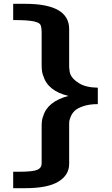

<svg xmlns="http://www.w3.org/2000/svg" viewBox="-20 -768 587 1005"><path d="M49 131H78Q152 131 175 121Q198 111 198 87V-109Q198 -142 206 -160V-159Q227 -236 338 -266Q229 -292 206 -373V-372Q198 -391 198 -427V-584Q198 -587 198 -593Q198 -626 192 -638Q186 -650 155 -656.5Q124 -663 49 -663V-748H112Q342 -748 342 -616V-415Q344 -389 349 -378Q358 -355 393.5 -332.5Q429 -310 492 -309V-223Q448 -223 417 -212.5Q386 -202 372 -189Q358 -176 350.5 -158Q343 -140 342.5 -132Q342 -124 342 -117V-116V90Q342 148 286 182.5Q230 217 112 217H49Z"/></svg>

Font: Coval
Style: Heavy
Weight: 900
Foundry: Context Ltd
Version: Version 001.000